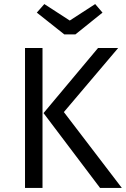

<svg xmlns="http://www.w3.org/2000/svg" viewBox="-20 -924 619 944"><path d="M448 -904 484 -862 351 -755H296L161 -862L198 -904L323 -823ZM189 -688V0H103V-688ZM561 -688 294 -373 579 0H472L194 -368L462 -688Z"/></svg>

Font: FiraGO Book
Style: Regular
Weight: 350
Designer: bBox Type
Foundry: bBox Type GmbH
Version: Version 1.001;PS 001.001;hotconv 1.0.88;makeotf.lib2.5.64775